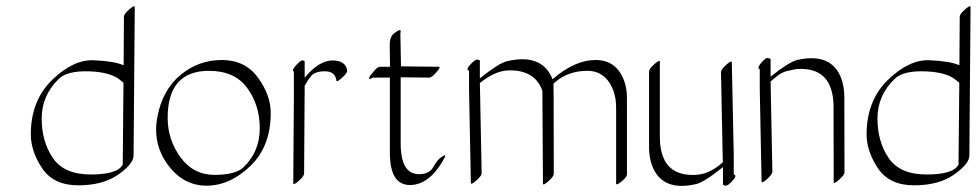

<svg xmlns="http://www.w3.org/2000/svg" viewBox="-20 -572 3174 624"><path d="M381.8 -359.9 382.8 -518.1Q382.8 -526.4 400.4 -541.7Q418 -557.1 418 -548.8L414.1 -66.4Q414.1 -39.6 364.3 -4.6Q314.5 30.3 234.4 30.3Q154.3 30.3 117.2 -24.9Q80.1 -80.1 80.1 -136.2Q80.6 -245.6 149.4 -312.3Q218.3 -378.9 284.4 -376.2Q350.6 -373.5 381.8 -359.9ZM381.3 -303.2Q379.4 -304.2 374.5 -308.6Q343.8 -337.4 271.5 -340.1Q199.2 -342.8 171.4 -315.9Q115.7 -262.2 115.5 -187.5Q115.2 -112.8 151.6 -58.8Q188 -4.9 275.1 -4.9Q362.3 -4.9 378.9 -37.1Z M859.9 -205.1Q859.9 -96.2 793.7 -32.5Q727.5 31.2 651.6 31.5Q575.7 31.7 525.4 -36.6Q475.1 -105 491.5 -192.1Q507.8 -279.3 566.4 -328.1Q625 -377 700.7 -377Q776.4 -377 818.1 -320.1Q859.9 -263.2 859.9 -205.1ZM659.2 -341.8Q524.9 -341.8 524.9 -189Q524.9 -117.7 566.9 -60.5Q608.9 -3.4 677.7 -3.7Q746.6 -3.9 772 -28.8Q824.2 -79.6 824.2 -155Q824.2 -230.5 783.4 -286.1Q742.7 -341.8 659.2 -341.8Z M970.2 -319.8Q1017.1 -375.5 1060.3 -375.5Q1103.5 -375.5 1108.4 -342.8Q1109.4 -335.4 1091.8 -319.3Q1074.2 -303.2 1073.2 -310.5Q1069.3 -340.3 1036.1 -340.3Q1002.9 -340.3 990.5 -324.2Q978 -308.1 974.1 -300.3Q969.2 -291 969.7 -290Q970.2 -289.1 970.2 -288.6L968.3 -7.8Q968.3 0.5 950.7 16.1Q933.1 31.7 933.1 23.4L935.1 -257.3Q935.1 -258.3 935.3 -260.3Q935.5 -262.2 935.1 -263.2V-339.4Q926.3 -342.8 942.6 -360.4Q959 -377.9 964.6 -375.7Q970.2 -373.5 970.2 -372.1Z M1247.6 -355Q1247.1 -393.1 1246.6 -422.9Q1246.1 -452.6 1260.5 -463.4Q1274.9 -474.1 1277.6 -474.1Q1280.3 -474.1 1281 -473.6Q1281.7 -473.1 1282 -471.9Q1282.2 -470.7 1282.2 -469.5Q1282.2 -468.3 1281.7 -466.1Q1281.2 -463.9 1281.2 -462.4L1283.2 -356.4L1405.8 -355Q1414.1 -355 1398.4 -337.2Q1382.8 -319.3 1374.5 -319.8Q1328.6 -320.3 1282.2 -320.8V-105Q1282.7 -5.9 1341.8 -5.9Q1375.5 -5.9 1388.2 -29.3Q1400.9 -52.7 1416.5 -63Q1432.1 -73.2 1424.8 -59.1Q1377 29.3 1312.3 29.3Q1247.6 29.3 1247.1 -73.7V-319.8H1191.4Q1178.7 -312.5 1179.7 -316.9L1180.2 -318.4Q1180.2 -323.2 1185.8 -329.6Q1191.4 -335.9 1199.7 -345.5Q1208 -355 1216.3 -355Z M1638.2 -343.3Q1592.3 -344.7 1539.6 -302.2L1545.4 -8.8Q1545.4 -0.5 1527.8 14.9Q1510.3 30.3 1510.3 22.5L1504.4 -279.3V-342.3Q1492.7 -345.2 1508.8 -362.5Q1524.9 -379.9 1532.2 -378.2Q1539.6 -376.5 1539.6 -375V-317.4Q1601.1 -366.7 1627.4 -373Q1741.7 -399.9 1775.9 -314.5Q1847.7 -377 1915.8 -377Q1983.9 -377 2008.8 -308.6Q2017.6 -283.7 2017.6 -252.9V-5.4Q2017.6 2.9 2001.5 16.6Q1985.4 30.3 1982.4 25.9V-221.7Q1982.4 -251.5 1974.1 -275.9Q1949.7 -341.8 1888.9 -341.8Q1828.1 -341.8 1786.1 -306.6Q1782.2 -303.2 1778.8 -300.3Q1779.3 -286.6 1779.3 -254.4L1779.8 -6.8Q1779.8 1.5 1762.2 17.1Q1744.6 32.7 1744.6 24.4L1742.7 -277.3Q1718.8 -343.3 1638.2 -343.3Z M2364.7 -67.4V-4.9Q2377 -2.4 2360.8 15.4Q2344.7 33.2 2337.2 31.5Q2329.6 29.8 2329.6 28.3V-28.8Q2268.1 20.5 2241.7 26.4Q2130.4 51.8 2098.6 -35.6Q2089.8 -60.5 2089.4 -92.3V-339.8Q2089.4 -348.1 2106.9 -363.8Q2124.5 -379.4 2124.5 -371.1V-123.5Q2126.5 -3.9 2230.5 -3.4Q2277.8 -2 2320.3 -37.1Q2325.2 -41 2329.1 -44.4Q2326.2 -191.4 2323.2 -337.9Q2323.2 -346.2 2340.6 -361.8Q2357.9 -377.4 2358.4 -369.1Z M2449.2 -284.2V-347.2Q2439 -349.6 2453.6 -367.4Q2468.3 -385.3 2476.3 -383.3Q2484.4 -381.3 2484.4 -379.9V-322.8Q2545.9 -371.6 2571.8 -377.4Q2683.6 -401.9 2714.8 -315.4Q2723.6 -290.5 2724.1 -258.8L2724.6 -11.7Q2724.6 -3.4 2707 12.2Q2689.5 27.8 2689.5 19.5L2689 -227.5Q2687 -348.1 2583 -348.1Q2568.4 -348.1 2562.3 -346.4Q2556.2 -344.7 2538.8 -341.3Q2521.5 -337.9 2503.4 -323Q2485.4 -308.1 2484.4 -307.1L2490.2 -13.7Q2490.2 -5.4 2472.7 10.3Q2455.1 25.9 2455.1 17.6Z M3098.1 -359.9 3099.1 -518.1Q3099.1 -526.4 3116.7 -541.7Q3134.3 -557.1 3134.3 -548.8L3130.4 -66.4Q3130.4 -39.6 3080.6 -4.6Q3030.8 30.3 2950.7 30.3Q2870.6 30.3 2833.5 -24.9Q2796.4 -80.1 2796.4 -136.2Q2796.9 -245.6 2865.7 -312.3Q2934.6 -378.9 3000.7 -376.2Q3066.9 -373.5 3098.1 -359.9ZM3097.7 -303.2Q3095.7 -304.2 3090.8 -308.6Q3060.1 -337.4 2987.8 -340.1Q2915.5 -342.8 2887.7 -315.9Q2832 -262.2 2831.8 -187.5Q2831.5 -112.8 2867.9 -58.8Q2904.3 -4.9 2991.5 -4.9Q3078.6 -4.9 3095.2 -37.1Z"/></svg>

Font: ML-NILA03
Style: Regular
Weight: 400
Designer: CLT@C-DIT
Version: Version ML-NILA03 1.0